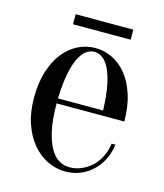

<svg xmlns="http://www.w3.org/2000/svg" viewBox="-94 -653 633 740"><g transform="rotate(15 222.5 -283.0)"><path d="M45 0ZM135 -230Q135 -166 144.5 -123Q154 -80 169.5 -53.5Q185 -27 204.5 -16Q224 -5 245 -5Q271 -5 294 -15Q317 -25 335 -42Q353 -59 364.5 -83Q376 -107 380 -135H395Q391 -103 377.5 -75.5Q364 -48 343 -28Q322 -8 294.5 3.5Q267 15 235 15Q197 15 163 -1.5Q129 -18 102.5 -49.5Q76 -81 60.5 -126.5Q45 -172 45 -230Q45 -290 60 -336Q75 -382 99.5 -412.5Q124 -443 156.5 -459Q189 -475 225 -475Q261 -475 293.5 -459Q326 -443 350.5 -412.5Q375 -382 390 -336Q405 -290 405 -230ZM225 -460Q210 -460 195 -450.5Q180 -441 167 -417Q154 -393 145.5 -352.5Q137 -312 135 -250H315Q313 -312 304.5 -352.5Q296 -393 283 -417Q270 -441 255 -450.5Q240 -460 225 -460ZM347 -581V-541H117V-581Z"/></g></svg>

Font: Oranienbaum
Style: Regular
Weight: 400
Designer: Oleg Pospelov and Jovanny Lemonad
Foundry: Oleg Pospelov and jovanny Lemonad
Version: Version 1.001; ttfautohint (v0.91) -l 8 -r 50 -G 200 -x 0 -w